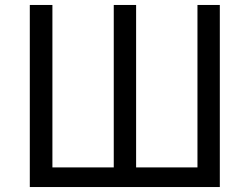

<svg xmlns="http://www.w3.org/2000/svg" viewBox="-20 -753 1006 773"><path d="M100 -733H191V-79H438V-733H528V-79H775V-733H865V0H100Z"/></svg>

Font: KaiGen Gothic CN Regular
Style: Regular
Weight: 400
Designer: Ryoko NISHIZUKA  (kana & ideographs); Paul D. Hunt (Latin, Greek & Cyrillic); Wenlong ZHANG  (bopomofo); Sandoll Communi
Foundry: Adobe Systems Incorporated
Version: Version 1.002.20150501